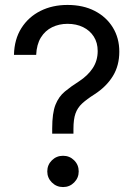

<svg xmlns="http://www.w3.org/2000/svg" viewBox="-20 -758 556 785"><path d="M193.4 -211.4V-232.9Q193.4 -295.9 206.8 -329.6Q220.2 -363.3 245.4 -384Q270.5 -404.8 303.7 -425.8Q339.4 -449.2 359.4 -479.7Q379.4 -510.3 379.4 -549.3Q379.4 -583.5 363.5 -608.4Q347.7 -633.3 319.8 -647Q292 -660.6 255.9 -660.6Q221.7 -660.6 193.1 -646.7Q164.6 -632.8 147.2 -604.7Q129.9 -576.7 127.9 -533.7H37.1Q38.6 -597.7 67.6 -643.3Q96.7 -689 145.5 -713.4Q194.3 -737.8 255.9 -737.8Q319.8 -737.8 367.2 -713.4Q414.6 -689 441.2 -645.8Q467.8 -602.5 467.8 -546.9Q467.8 -489.7 441.4 -446.8Q415 -403.8 366.7 -372.6Q335 -352.5 315.9 -335Q296.9 -317.4 288.6 -293.9Q280.3 -270.5 280.3 -230.5V-211.4ZM237.8 6.8Q210.9 6.8 192.1 -12Q173.3 -30.8 173.3 -57.1Q173.3 -84 192.1 -102.5Q210.9 -121.1 237.8 -121.1Q264.6 -121.1 283.2 -102.5Q301.8 -84 301.8 -57.1Q301.8 -30.8 283.2 -12Q264.6 6.8 237.8 6.8Z"/></svg>

Font: Inter 20pt
Style: Regular
Weight: 400
Version: Version 4.001;git-66647c0bb